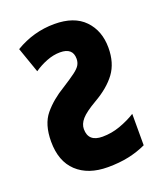

<svg xmlns="http://www.w3.org/2000/svg" viewBox="-111 -629 597 712"><g transform="rotate(-20 187.0 -273.5)"><path d="M187 -557Q265 -557 305.5 -515Q346 -473 346 -406Q346 -346 317 -306.5Q288 -267 232 -235Q189 -210 173 -191.5Q157 -173 157 -153Q157 -103 213 -103Q249 -103 283.5 -115.5Q318 -128 345 -145V-21Q313 -6 276 2Q239 10 193 10Q116 10 71.5 -31.5Q27 -73 27 -151Q27 -219 58.5 -257Q90 -295 140 -325Q173 -346 190.5 -359Q208 -372 214.5 -383Q221 -394 221 -408Q221 -451 171 -451Q145 -451 118 -440.5Q91 -430 68 -414L33 -514Q105 -557 187 -557Z"/></g></svg>

Font: Noto Sans ExtraCondensed
Style: Bold
Weight: 700
Width: 2
Designer: Monotype Design Team
Foundry: Monotype Imaging Inc.
Version: Version 2.013; ttfautohint (v1.8.4.7-5d5b)